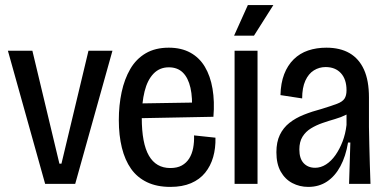

<svg xmlns="http://www.w3.org/2000/svg" viewBox="-20 -721 1512 753"><path d="M157 0 11 -522H107L213 -79H221L327 -522H421L275 0Z M648 12Q595 12 556.5 -6.5Q518 -25 494 -59Q470 -93 458 -141.5Q446 -190 446 -250Q446 -308 457 -359.5Q468 -411 491 -450.5Q514 -490 551.5 -512Q589 -534 642 -534Q691 -534 726.5 -514.5Q762 -495 783.5 -459Q805 -423 813.5 -373Q822 -323 817 -263L505 -257V-315L753 -319L732 -281Q736 -337 727 -376.5Q718 -416 697 -436.5Q676 -457 642 -457Q606 -457 582 -432Q558 -407 547 -362.5Q536 -318 536 -259Q536 -159 564 -110.5Q592 -62 648 -62Q675 -62 693 -72Q711 -82 722 -99.5Q733 -117 737.5 -140.5Q742 -164 741 -190L825 -181Q826 -140 816 -105Q806 -70 784.5 -43.5Q763 -17 729 -2.5Q695 12 648 12Z M900 0V-522H990V0ZM976 -581H898L952 -701H1052Z M1189 12Q1155 12 1126.5 -3Q1098 -18 1081 -48Q1064 -78 1064 -124Q1064 -164 1077.5 -192Q1091 -220 1115 -239Q1139 -258 1171.5 -271Q1204 -284 1242 -294Q1281 -306 1302 -314Q1323 -322 1331 -334Q1339 -346 1339 -367Q1339 -410 1317 -434Q1295 -458 1257 -458Q1232 -458 1211 -445Q1190 -432 1177.5 -404.5Q1165 -377 1165 -335L1080 -348Q1081 -395 1094.5 -430Q1108 -465 1132 -488.5Q1156 -512 1188.5 -523Q1221 -534 1260 -534Q1314 -534 1351 -512.5Q1388 -491 1407.5 -448Q1427 -405 1427 -339V-223Q1428 -187 1428.5 -149.5Q1429 -112 1430.5 -74Q1432 -36 1433 0H1349Q1350 -41 1351.5 -81Q1353 -121 1354 -162H1345Q1336 -108 1315 -69Q1294 -30 1262.5 -9Q1231 12 1189 12ZM1216 -63Q1238 -63 1258.5 -76Q1279 -89 1295.5 -112.5Q1312 -136 1323.5 -166Q1335 -196 1339 -231V-286L1367 -296Q1357 -281 1337.5 -271Q1318 -261 1293.5 -254Q1269 -247 1244.5 -238.5Q1220 -230 1199.5 -217.5Q1179 -205 1166.5 -185Q1154 -165 1154 -135Q1154 -99 1171 -81Q1188 -63 1216 -63Z"/></svg>

Font: Bricolage Grotesque 72pt SemiCondensed
Style: Regular
Weight: 400
Width: 4
Designer: Mathieu Triay
Foundry: Atelier Triay
Version: Version 1.001;gftools[0.9.33.dev8+g029e19f]